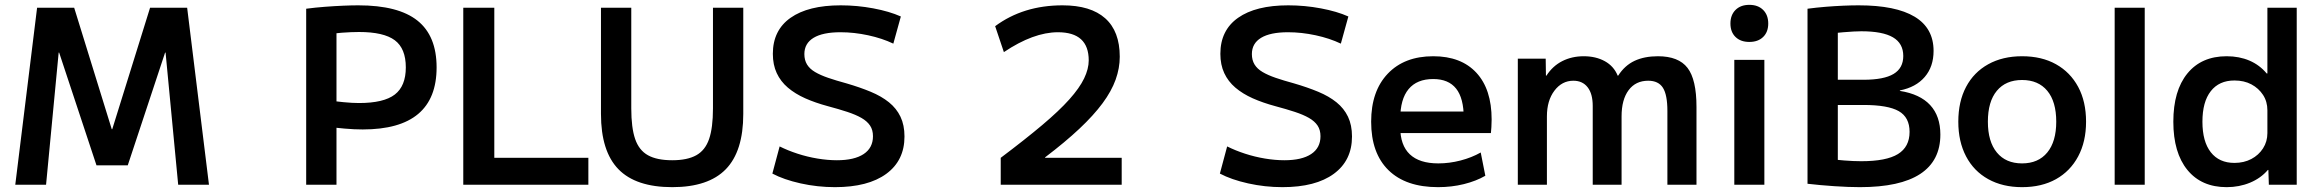

<svg xmlns="http://www.w3.org/2000/svg" viewBox="-20 -762 9568 792"><path d="M43 0 133 -730H286L441 -229H443L599 -730H752L842 0H715L663 -545H661L507 -80H378L224 -545H222L170 0Z M1243 -726Q1281 -731 1320.5 -734Q1360 -737 1395.5 -738.5Q1431 -740 1458 -740Q1623 -740 1702 -677Q1781 -614 1781 -484Q1781 -356 1705 -292Q1629 -228 1476 -228Q1442 -228 1402 -231.5Q1362 -235 1305 -242L1307 -351Q1362 -344 1397.5 -340.5Q1433 -337 1461 -337Q1563 -337 1608.5 -372Q1654 -407 1654 -484Q1654 -562 1608.5 -596Q1563 -630 1461 -630Q1429 -630 1389.5 -627Q1350 -624 1309 -617L1368 -683V0H1243Z M1891 0V-730H2019V-111H2407V0Z M2753 10Q2603 10 2531 -64Q2459 -138 2459 -292V-730H2584V-315Q2584 -235 2600 -188.5Q2616 -142 2653 -121.5Q2690 -101 2753 -101Q2815 -101 2852 -121.5Q2889 -142 2905 -188.5Q2921 -235 2921 -315V-730H3046V-292Q3046 -138 2974 -64Q2902 10 2753 10Z M3424 10Q3352 10 3282.5 -5.5Q3213 -21 3166 -46L3196 -158Q3230 -141 3270 -128Q3310 -115 3352 -108Q3394 -101 3432 -101Q3504 -101 3542.5 -126.5Q3581 -152 3581 -200Q3581 -226 3569 -244Q3557 -262 3533.5 -275.5Q3510 -289 3475 -300.5Q3440 -312 3395 -324Q3343 -338 3301.5 -356.5Q3260 -375 3230 -400.5Q3200 -426 3184 -460.5Q3168 -495 3168 -540Q3168 -637 3241 -688.5Q3314 -740 3448 -740Q3516 -740 3582.5 -727.5Q3649 -715 3696 -694L3665 -582Q3619 -604 3561 -616.5Q3503 -629 3447 -629Q3374 -629 3336 -606Q3298 -583 3298 -539Q3298 -514 3309 -496Q3320 -478 3342 -465Q3364 -452 3396 -441Q3428 -430 3472 -418Q3527 -402 3571.5 -383.5Q3616 -365 3647 -340Q3678 -315 3694.5 -280.5Q3711 -246 3711 -199Q3711 -100 3636 -45Q3561 10 3424 10Z M4108 -111Q4209 -187 4279 -246Q4349 -305 4391 -352Q4433 -399 4452 -438.5Q4471 -478 4471 -513Q4471 -629 4344 -629Q4243 -629 4121 -547L4085 -654Q4201 -740 4363 -740Q4479 -740 4539 -686.5Q4599 -633 4599 -528Q4599 -481 4582 -433.5Q4565 -386 4528 -336Q4491 -286 4432.5 -231Q4374 -176 4291 -113V-111H4607V0H4108Z M5270 10Q5198 10 5128.5 -5.5Q5059 -21 5012 -46L5042 -158Q5076 -141 5116 -128Q5156 -115 5198 -108Q5240 -101 5278 -101Q5350 -101 5388.5 -126.5Q5427 -152 5427 -200Q5427 -226 5415 -244Q5403 -262 5379.5 -275.5Q5356 -289 5321 -300.5Q5286 -312 5241 -324Q5189 -338 5147.5 -356.5Q5106 -375 5076 -400.5Q5046 -426 5030 -460.5Q5014 -495 5014 -540Q5014 -637 5087 -688.5Q5160 -740 5294 -740Q5362 -740 5428.5 -727.5Q5495 -715 5542 -694L5511 -582Q5465 -604 5407 -616.5Q5349 -629 5293 -629Q5220 -629 5182 -606Q5144 -583 5144 -539Q5144 -514 5155 -496Q5166 -478 5188 -465Q5210 -452 5242 -441Q5274 -430 5318 -418Q5373 -402 5417.5 -383.5Q5462 -365 5493 -340Q5524 -315 5540.5 -280.5Q5557 -246 5557 -199Q5557 -100 5482 -45Q5407 10 5270 10Z M5912 10Q5779 10 5707.5 -60Q5636 -130 5636 -260Q5636 -386 5704.5 -458Q5773 -530 5892 -530Q6007 -530 6070 -462Q6133 -394 6133 -269Q6133 -255 6132 -238Q6131 -221 6130 -213H5704V-302H6036L6018 -275Q6018 -357 5986.5 -396.5Q5955 -436 5892 -436Q5825 -436 5790.5 -394.5Q5756 -353 5756 -272V-237Q5756 -163 5795.5 -125.5Q5835 -88 5913 -88Q5959 -88 6005 -100Q6051 -112 6088 -133L6107 -37Q6069 -15 6018.5 -2.5Q5968 10 5912 10Z M6241 0V-520H6356L6357 -450H6359Q6385 -490 6424.5 -510Q6464 -530 6513 -530Q6563 -530 6600 -509.5Q6637 -489 6653 -450H6655Q6682 -492 6722.5 -511Q6763 -530 6819 -530Q6904 -530 6941 -482Q6978 -434 6978 -321V0H6858V-304Q6858 -371 6839.5 -400Q6821 -429 6779 -429Q6727 -429 6698 -390Q6669 -351 6669 -282V0H6550V-325Q6550 -375 6529 -402Q6508 -429 6470 -429Q6423 -429 6392 -388Q6361 -347 6361 -282V0Z M7134 0V-515H7258V0ZM7196 -589Q7160 -589 7139 -609.5Q7118 -630 7118 -665Q7118 -700 7139 -721Q7160 -742 7196 -742Q7232 -742 7253 -721Q7274 -700 7274 -665Q7274 -630 7253 -609.5Q7232 -589 7196 -589Z M7652 10Q7606 10 7546.5 6Q7487 2 7436 -4V-726Q7474 -731 7511 -734Q7548 -737 7583 -738.5Q7618 -740 7647 -740Q7800 -740 7878 -693Q7956 -646 7956 -552Q7956 -487 7919.5 -444.5Q7883 -402 7817 -389V-387Q7900 -374 7942 -328.5Q7984 -283 7984 -207Q7984 -99 7901 -44.5Q7818 10 7652 10ZM7521 -107Q7550 -103 7588 -100Q7626 -97 7658 -97Q7761 -97 7809 -126.5Q7857 -156 7857 -218Q7857 -278 7812.5 -303.5Q7768 -329 7667 -329H7498V-433H7667Q7751 -433 7791 -457Q7831 -481 7831 -531Q7831 -583 7788.5 -608Q7746 -633 7658 -633Q7643 -633 7626 -632Q7609 -631 7584 -629Q7559 -627 7520 -623L7561 -691V-39Z M8321 10Q8241 10 8181.5 -23Q8122 -56 8090 -117Q8058 -178 8058 -260Q8058 -343 8090 -403.5Q8122 -464 8181.5 -497Q8241 -530 8321 -530Q8402 -530 8461 -497Q8520 -464 8552.5 -403.5Q8585 -343 8585 -260Q8585 -178 8552.5 -117Q8520 -56 8461 -23Q8402 10 8321 10ZM8321 -88Q8388 -88 8425 -133Q8462 -178 8462 -260Q8462 -343 8425 -387.5Q8388 -432 8321 -432Q8254 -432 8217 -387.5Q8180 -343 8180 -260Q8180 -178 8217 -133Q8254 -88 8321 -88Z M8703 0V-730H8827V0Z M9165 10Q9061 10 9003 -61Q8945 -132 8945 -260Q8945 -388 9003 -459Q9061 -530 9165 -530Q9217 -530 9259 -512Q9301 -494 9330 -459H9333V-730H9454V0H9339L9337 -61H9335Q9306 -27 9261.5 -8.5Q9217 10 9165 10ZM9197 -90Q9236 -90 9266.5 -106Q9297 -122 9315 -150Q9333 -178 9333 -213V-307Q9333 -343 9315 -370.5Q9297 -398 9267 -414Q9237 -430 9197 -430Q9134 -430 9099.5 -386Q9065 -342 9065 -260Q9065 -178 9099.5 -134Q9134 -90 9197 -90Z"/></svg>

Font: M PLUS 2 SemiBold
Style: Regular
Weight: 600
Designer: Coji Morishita
Foundry: UNDERFOREST DESIGN
Version: Version 1.001